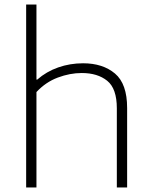

<svg xmlns="http://www.w3.org/2000/svg" viewBox="-20 -828 668 848"><path d="M95.5 0V-808H141V-476.5H144.5Q185 -512 237 -530.2Q289 -548.5 347 -548.5Q434 -548.5 487.8 -503.2Q541.5 -458 541.5 -351V0H496V-349.5Q496 -437 453.5 -471.2Q411 -505.5 341 -505.5Q289 -505.5 235.5 -485.5Q182 -465.5 141 -421.5V0Z"/></svg>

Font: Encode Sans Expanded ExtraLight
Style: Regular
Weight: 200
Width: 7
Designer: Multiple Designers
Foundry: Impallari Type
Version: Version 3.000; ttfautohint (v1.8.3) -l 8 -r 50 -G 200 -x 14 